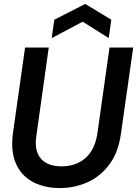

<svg xmlns="http://www.w3.org/2000/svg" viewBox="-20 -941 695 973"><path d="M283 12Q206 12 147.5 -18.5Q89 -49 61 -111.5Q33 -174 46 -269L107 -700H227L164 -251Q153 -177 187 -137.5Q221 -98 292 -98Q365 -98 413.5 -140.5Q462 -183 474 -268L535 -700H655L593 -264Q580 -169 534.5 -108Q489 -47 423.5 -17.5Q358 12 283 12ZM242 -748 255 -841 412 -921 544 -841 531 -748 399 -831Z"/></svg>

Font: Host Grotesk SemiBold
Style: Italic
Weight: 600
Italic angle: -8°
Designer: Doğukan Karapınar based on Poppins by Indian Type Foundry, Jonny Pinhorn
Foundry: Element Type
Version: Version 1.001; ttfautohint (v1.8.4.7-5d5b)